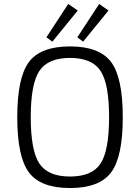

<svg xmlns="http://www.w3.org/2000/svg" viewBox="-20 -936 706 968"><path d="M372 -883 244 -726 214 -748 324 -916ZM527 -883 399 -726 370 -748 480 -916ZM126 -623.5Q185 -702 333 -702Q481 -702 540 -623.5Q599 -545 599 -345Q599 -145 540 -66.5Q481 12 333 12Q185 12 126 -66.5Q67 -145 67 -345Q67 -545 126 -623.5ZM487 -578.5Q444 -644 333 -644Q222 -644 178.5 -578.5Q135 -513 135 -345Q135 -177 178.5 -111.5Q222 -46 333 -46Q444 -46 487 -111.5Q530 -177 530 -345Q530 -513 487 -578.5Z"/></svg>

Font: Exo 2.0 Light
Style: Regular
Weight: 300
Designer: Natanael Gama
Version: Version 1.001;PS 001.001;hotconv 1.0.70;makeotf.lib2.5.58329